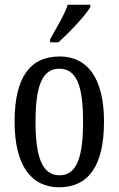

<svg xmlns="http://www.w3.org/2000/svg" viewBox="-20 -786 504 816"><path d="M193 -619V-606H228C276 -649 344 -721 364 -756V-766H268C253 -721 221 -670 193 -619ZM231 10C356 10 422 -81 422 -269C422 -456 350 -546 234 -546C107 -546 42 -456 42 -269C42 -81 114 10 231 10ZM233 -41C159 -41 131 -119 131 -269C131 -418 158 -494 232 -494C307 -494 333 -418 333 -269C333 -119 307 -41 233 -41Z"/></svg>

Font: Noto Serif Ethiopic XCn
Style: Regular
Weight: 400
Width: 2
Designer: Monotype Design Team
Foundry: Monotype Imaging Inc.
Version: Version 2.102